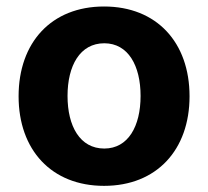

<svg xmlns="http://www.w3.org/2000/svg" viewBox="-20 -573 654 603"><path d="M306.8 10.7C472.3 10.7 575.3 -102.6 575.3 -270.6C575.3 -439.6 472.3 -552.6 306.8 -552.6C141.3 -552.6 38.4 -439.6 38.4 -270.6C38.4 -102.6 141.3 10.7 306.8 10.7ZM307.5 -106.5C231.2 -106.5 192.1 -176.5 192.1 -271.7C192.1 -366.8 231.2 -437.1 307.5 -437.1C382.5 -437.1 421.5 -366.8 421.5 -271.7C421.5 -176.5 382.5 -106.5 307.5 -106.5Z"/></svg>

Font: Karasuma Gothic
Style: Bold
Weight: 700
Designer: Rasmus Andersson / Ryoko Nishizuka
Foundry: Genbu
Version: Version 1.00